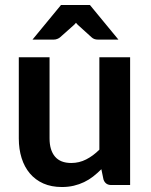

<svg xmlns="http://www.w3.org/2000/svg" viewBox="-20 -743 608 771"><path d="M179 -513V-187Q179 -140 200.8 -114.2Q222.5 -88.5 266 -88.5Q298 -88.5 326 -102.8Q354 -117 379 -142V-513H502.5V0H427Q403 0 395.5 -22.5L387 -63.5Q371 -47.5 354 -34.2Q337 -21 317.8 -11.8Q298.5 -2.5 276.2 2.8Q254 8 228.5 8Q186.5 8 154.2 -6.2Q122 -20.5 100 -46.5Q78 -72.5 66.8 -108.2Q55.5 -144 55.5 -187V-513ZM455.5 -584H373Q357.5 -584 348 -593L295.5 -640.5Q293 -643 290.2 -645.5Q287.5 -648 285 -651.5Q282.5 -648 279.8 -645.5Q277 -643 274.5 -640.5L221 -593Q217 -589.5 210.2 -586.8Q203.5 -584 196 -584H110.5L225 -723H341Z"/></svg>

Font: LatoHex
Style: Bold
Weight: 700
Designer: Lukasz Dziedzic
Foundry: tyPoland Lukasz Dziedzic
Version: Version 1.104; Western+Polish opensource